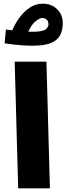

<svg xmlns="http://www.w3.org/2000/svg" viewBox="-20 -1026 362 1046"><path d="M79 0 60 -690H233L252 0ZM156 -777Q134 -777 103.5 -779Q73 -781 46 -784.5Q19 -788 5 -790L12 -865Q19 -864 28 -863Q37 -862 47 -861Q60 -893 83.5 -926.5Q107 -960 140 -983Q173 -1006 213 -1006Q260 -1006 291 -976Q322 -946 322 -899Q322 -865 309 -837Q296 -809 260.5 -793Q225 -777 156 -777ZM211 -928Q196 -928 173.5 -910Q151 -892 134 -853Q146 -853 156 -853Q210 -853 227 -865Q244 -877 244 -893Q244 -910 234.5 -919Q225 -928 211 -928Z"/></svg>

Font: Noto Sans Arabic Blk
Style: Regular
Weight: 900
Designer: Monotype Design Team, Nadine Chahine, Nizar Qandah and Khaled Hosny
Foundry: Monotype Imaging Inc.
Version: Version 2.012; ttfautohint (v1.8.4.7-5d5b)